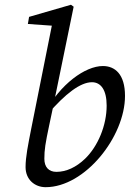

<svg xmlns="http://www.w3.org/2000/svg" viewBox="-20 -760 536 793"><path d="M168.5 13.1C330.8 13.1 496.3 -195.2 496.3 -363.9C496.3 -454.2 454.3 -487.3 405 -487.3C332.1 -487.3 228.6 -412.7 165.8 -294.6L177.7 -289.1C249.8 -372.9 312.1 -420.4 359.8 -420.4C396.7 -420.4 420.5 -388.5 420.5 -323.8C420.5 -242.2 384.8 -156.1 331.3 -104.4C294.5 -69.1 253.8 -50.2 213.1 -50.2C181.1 -50.2 163.2 -70.2 163.2 -104.1C163.2 -141.8 167.3 -167.1 183.2 -242.6L201.5 -328.9L204.4 -343.8L284.2 -732.3L273.1 -740.4L100.1 -690.3L95.1 -661L212.3 -652.7L197.3 -670.1L108.7 -227.1C95.7 -160.4 85.6 -112 85.6 -69.8C85.6 -18.1 123.8 13.1 168.5 13.1Z"/></svg>

Font: Source Serif Variable
Style: Italic
Weight: 389
Italic angle: -12°
Designer: Frank Grießhammer
Foundry: Adobe Systems Incorporated
Version: Version 3.001;hotconv 1.0.111;makeotfexe 2.5.65597